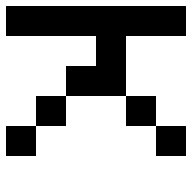

<svg xmlns="http://www.w3.org/2000/svg" viewBox="-20 -620 640 640"><g transform="rotate(90 300.0 -300.0)"><path d="M0 0V-600H100V-400H300V-200H200V-300H100V0ZM300 -200H400V-100H300ZM300 -400V-500H400V-400ZM400 -100H500V0H400ZM400 -500V-600H500V-500Z"/></g></svg>

Font: Galmuri9 Regular
Style: Regular
Weight: 400
Designer: Lee Minseo (quiple)
Version: Version 2.399;hotconv 1.1.1;makeotfexe 2.6.0 DEVELOPMENT